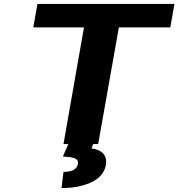

<svg xmlns="http://www.w3.org/2000/svg" viewBox="-20 -731 905 974"><path d="M844 -592 865 -711H170L149 -592H406L302 0H478L583 -592ZM375 101C370 131 339 141 302 141L292 223C326 223 356 220 382 214C447 200 506 169 517 106C526 56 495 28 444 22L455 -6H329L299 63C343 66 381 68 375 101Z"/></svg>

Font: Asimov
Style: XWidIt
Weight: 500
Designer: Google
Version: Version 2.000980; 2014